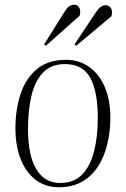

<svg xmlns="http://www.w3.org/2000/svg" viewBox="-20 -775 530 809"><path d="M228 14Q171 14 130 -17.5Q89 -49 67 -105Q45 -161 45 -234Q45 -313 66.5 -378.5Q88 -444 135 -483.5Q182 -523 259 -523Q313 -523 355 -493.5Q397 -464 421 -409.5Q445 -355 445 -279Q445 -222 432.5 -169Q420 -116 394 -75Q368 -34 326.5 -10Q285 14 228 14ZM233 -4Q291 -4 325.5 -39Q360 -74 376 -136Q392 -198 392 -278Q392 -390 360 -447.5Q328 -505 254 -505Q196 -505 162 -470Q128 -435 113 -373.5Q98 -312 98 -232Q98 -120 133 -62Q168 -4 233 -4ZM249 -721Q263 -743 272 -749Q281 -755 293 -755Q306 -755 313.5 -743.5Q321 -732 316 -709L173 -582L166 -588ZM382 -720Q396 -741 405.5 -747Q415 -753 426 -753Q439 -753 447 -741.5Q455 -730 450 -707L301 -582L294 -588Z"/></svg>

Font: Display Extralight
Style: Italic
Weight: 200
Italic angle: -2°
Designer: Latin by Veronika Burian and Jose Scaglione. Greek by Irene Vlachou. Cyrillic by Vera Evstafieva
Foundry: TypeTogether
Version: Version 3.002